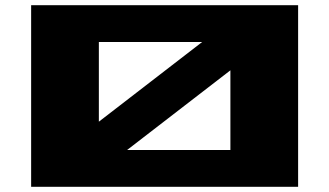

<svg xmlns="http://www.w3.org/2000/svg" viewBox="-20 -720 1269 740"><path d="M100 0V-700H1129V0ZM361 -251 759 -558H361ZM470 -142H868V-449Z"/></svg>

Font: Stalin One
Style: Regular
Weight: 400
Designer: Jovanny Lemonad
Foundry: Alexey Maslov, Jovanny Lemonad
Version: Version 3.002; ttfautohint (v0.91) -l 8 -r 50 -G 200 -x 0 -w